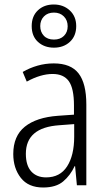

<svg xmlns="http://www.w3.org/2000/svg" viewBox="-20 -824 475 854"><path d="M219 -542Q295 -542 329.5 -497.5Q364 -453 364 -359V0H322L314 -85H312Q293 -44 261 -17Q229 10 172 10Q106 10 72.5 -33Q39 -76 39 -139Q39 -219 90.5 -260.5Q142 -302 238 -309L309 -314V-355Q309 -431 286 -463Q263 -495 214 -495Q161 -495 99 -461L81 -504Q112 -522 147 -532Q182 -542 219 -542ZM244 -267Q95 -257 95 -140Q95 -88 119 -61.5Q143 -35 185 -35Q247 -35 278.5 -84Q310 -133 310 -216V-272ZM220 -612Q177 -612 149 -637.5Q121 -663 121 -708Q121 -752 148.5 -778Q176 -804 219 -804Q262 -804 290.5 -777.5Q319 -751 319 -708Q319 -664 291 -638Q263 -612 220 -612ZM220 -648Q248 -648 264.5 -664.5Q281 -681 281 -707Q281 -734 264 -751Q247 -768 220 -768Q192 -768 175.5 -751Q159 -734 159 -708Q159 -682 175 -665Q191 -648 220 -648Z"/></svg>

Font: Noto Sans Gurmukhi UI Condensed Light
Style: Regular
Weight: 300
Width: 3
Designer: Jelle Bosma - Monotype Design Team
Foundry: Monotype Imaging Inc.
Version: Version 2.004; ttfautohint (v1.8.4.7-5d5b)